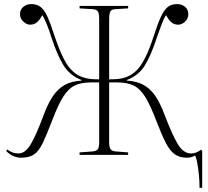

<svg xmlns="http://www.w3.org/2000/svg" viewBox="-20 -759 1019 941"><path d="M958 162Q958 132 955 100.5Q952 69 947.5 43Q943 17 936 3Q918 14 896 14Q861 14 837 -2.5Q813 -19 792.5 -59Q772 -99 746 -167Q716 -246 690.5 -286Q665 -326 633.5 -340.5Q602 -355 555 -355H515V-62Q515 -39 521 -29Q527 -19 546 -17L608 -12V0H370V-12L435 -17Q454 -19 460 -28.5Q466 -38 466 -63V-355H426Q379 -355 347.5 -340.5Q316 -326 290.5 -286Q265 -246 235 -167Q209 -99 190 -59Q171 -19 147.5 -2.5Q124 14 83 14Q64 14 44.5 5.5Q25 -3 10 -20L16 -26Q26 -18 40 -12.5Q54 -7 71 -7Q104 -7 131 -52.5Q158 -98 195 -198Q216 -254 240 -289Q264 -324 297 -342.5Q330 -361 379 -364V-367Q321 -390 290.5 -440Q260 -490 233 -573Q223 -605 210.5 -637Q198 -669 187 -685Q176 -663 162 -650.5Q148 -638 127 -638Q111 -638 94.5 -653Q78 -668 78 -690Q78 -712 94.5 -725.5Q111 -739 133 -739Q161 -739 179.5 -724.5Q198 -710 213 -676.5Q228 -643 247 -584Q269 -519 288 -480Q307 -441 326 -420.5Q345 -400 365 -389Q385 -379 407 -374.5Q429 -370 466 -370V-666Q466 -692 460 -702.5Q454 -713 434 -714L370 -718V-730H608V-718L544 -714Q526 -713 520.5 -702.5Q515 -692 515 -665V-370Q552 -370 574.5 -374.5Q597 -379 616 -389Q637 -400 655.5 -420.5Q674 -441 693.5 -480Q713 -519 734 -584Q753 -643 768.5 -676.5Q784 -710 802 -724.5Q820 -739 848 -739Q871 -739 887 -725.5Q903 -712 903 -690Q903 -668 887 -653Q871 -638 854 -638Q833 -638 819 -650.5Q805 -663 794 -685Q783 -669 771 -637Q759 -605 748 -573Q721 -490 691 -440Q661 -390 602 -367V-364Q651 -361 684 -342.5Q717 -324 741 -289Q765 -254 786 -198Q824 -98 851.5 -52.5Q879 -7 916 -7Q943 -7 964 -25L971 -20V161Z"/></svg>

Font: Display Extralight
Style: Regular
Weight: 200
Designer: Latin by Veronika Burian and Jose Scaglione. Greek by Irene Vlachou. Cyrillic by Vera Evstafieva.
Foundry: TypeTogether
Version: Version 3.002